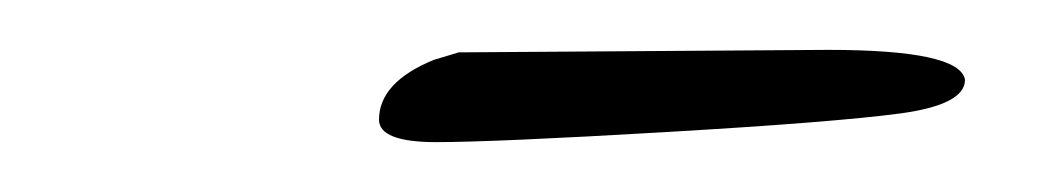

<svg xmlns="http://www.w3.org/2000/svg" viewBox="-20 -409 417 77"><path d="M132 -361Q132 -376 154 -385L164 -388L312 -389Q365 -389 367 -377Q367 -367 341 -363.5Q315 -360 246.5 -356Q178 -352 155 -352Q132 -352 132 -361Z"/></svg>

Font: Allura
Style: Regular
Weight: 400
Designer: Robert E. Leuschke
Foundry: Robert E. Leuschke
Version: Version 1.004